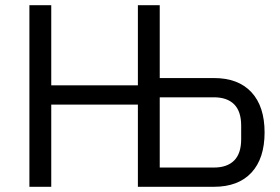

<svg xmlns="http://www.w3.org/2000/svg" viewBox="-20 -718 1077 738"><path d="M93 -698H177V-390H510V-698H594V-418H802Q896 -418 946.5 -363.5Q997 -309 997 -209Q997 -109 946.5 -54.5Q896 0 802 0H510V-316H177V0H93ZM802 -74Q853 -74 880 -101Q907 -128 907 -183V-235Q907 -290 880 -317Q853 -344 802 -344H594V-74Z"/></svg>

Font: Aneliza
Style: Regular
Weight: 400
Designer: Mike Abbink, Paul van der Laan, Pieter van Rosmalen
Foundry: Bold Monday
Version: Version 3.001;September 8, 2019;FontCreator 11.5.0.2425 64-b